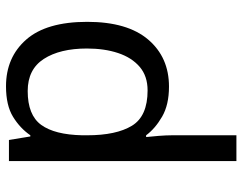

<svg xmlns="http://www.w3.org/2000/svg" viewBox="-106 -480 826 655"><g transform="rotate(-90 307.5 -153.0)"><path d="M340 -546Q439 -546 499.5 -477Q560 -408 560 -269Q560 -132 499.5 -61Q439 10 339 10Q277 10 236.5 -13.5Q196 -37 173 -68H167Q169 -51 171 -25Q173 1 173 20V240H85V-536H157L169 -463H173Q197 -498 236 -522Q275 -546 340 -546ZM324 -472Q242 -472 208.5 -426Q175 -380 173 -286V-269Q173 -170 205.5 -116.5Q238 -63 326 -63Q375 -63 406.5 -90Q438 -117 453.5 -163.5Q469 -210 469 -270Q469 -362 433.5 -417Q398 -472 324 -472Z"/></g></svg>

Font: Noto Sans Hebrew Droid SemiBold
Style: Regular
Weight: 600
Designer: Monotype Design Team
Foundry: Monotype Imaging Inc.
Version: Version 1.100; ttfautohint (v1.8.4.7-5d5b)